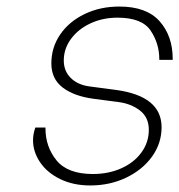

<svg xmlns="http://www.w3.org/2000/svg" viewBox="-20 -562 548 587"><path d="M81 -133Q81 -151 87 -169L88 -172H119V-170Q119 -113 153 -71.5Q187 -30 264 -30Q312 -30 351 -47.5Q390 -65 412.5 -96Q435 -127 435 -165Q435 -203 408 -224Q381 -245 342 -250L266 -260Q206 -268 171.5 -294.5Q137 -321 137 -368Q137 -417 164 -456.5Q191 -496 238.5 -519Q286 -542 345 -542Q428 -542 468 -497Q508 -452 508 -382V-379H467V-381Q467 -429 440.5 -468.5Q414 -508 339 -508Q294 -508 256.5 -490.5Q219 -473 197 -443Q175 -413 175 -377Q175 -345 196 -324Q217 -303 252 -298L335 -287Q474 -268 474 -173Q474 -124 445 -83.5Q416 -43 366 -19Q316 5 256 5Q204 5 164 -14.5Q124 -34 102.5 -66Q81 -98 81 -133Z"/></svg>

Font: Be Vietnam Thin
Style: Italic
Weight: 250
Italic angle: -9°
Designer: Gabriel Lam
Foundry: TypeRant
Version: Version 3.000